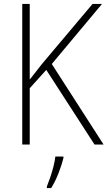

<svg xmlns="http://www.w3.org/2000/svg" viewBox="-20 -734 546 975"><path d="M506 0H460L215 -379L131 -286V0H93V-714H131V-330Q143 -345 158.5 -365Q174 -385 193 -409L450 -714H498L243 -409ZM302 69Q293 105 277 146Q261 187 240 221H218V213Q225 196 234.5 168.5Q244 141 251.5 111.5Q259 82 261 61H302Z"/></svg>

Font: Noto Sans Sinhala SemiCondensed ExtraLight
Style: Regular
Weight: 200
Width: 4
Designer: Jelle Bosma - Monotype Design Team
Foundry: Monotype Imaging Inc.
Version: Version 2.006; ttfautohint (v1.8.4.7-5d5b)